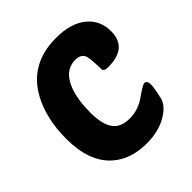

<svg xmlns="http://www.w3.org/2000/svg" viewBox="-196 -860 1009 1009"><g transform="rotate(-45 308.5 -355.0)"><path d="M469 -185Q524 -224 536 -224Q556 -224 556 -194Q556 -167 541 -105Q531 -64 479 -31Q415 10 322 10Q202 10 129 -56Q39 -137 39 -306Q39 -456 97 -563Q183 -720 376 -720Q489 -720 550 -667Q606 -619 606 -540Q606 -417 462 -417Q429 -417 429 -435Q427 -515 420 -536Q408 -567 367 -567Q285 -567 249 -470Q226 -407 226 -316Q226 -225 257 -185Q286 -146 351 -146Q415 -146 469 -185Z"/></g></svg>

Font: PoetsenOne
Style: Regular
Weight: 400
Designer: Rodrigo Fuenzalida, Pablo Impallari
Foundry: Pablo Impallari, Rodrigo Fuenzalida
Version: Version 1.000